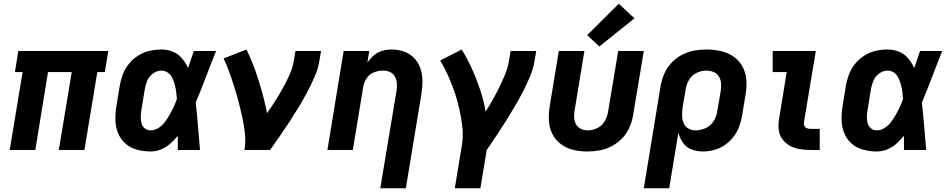

<svg xmlns="http://www.w3.org/2000/svg" viewBox="-20 -803 5080 1028"><path d="M32 0H169L237 -417H364L295 0H432L501 -417H541L560 -530H78L60 -417H101Z M786 8Q814 8 841 -2.5Q868 -13 890.5 -33Q913 -53 932 -76Q932 -38 932 0H1051Q1045 -64 1040 -127.5Q1035 -191 1028 -254Q1057 -323 1083 -392Q1109 -461 1137 -530H1018Q1002 -484 987 -439Q974 -467 954.5 -490.5Q935 -514 906 -526Q877 -538 845 -538Q813 -538 781.5 -531Q750 -524 721 -506Q692 -488 670.5 -461.5Q649 -435 637.5 -404.5Q626 -374 621 -343L603 -233Q597 -195 598 -158.5Q599 -122 612.5 -89.5Q626 -57 652 -34Q678 -11 713.5 -1.5Q749 8 786 8ZM786 -105Q768 -105 755 -116Q742 -127 737.5 -144Q733 -161 733.5 -178.5Q734 -196 737 -214L755 -324Q759 -348 768.5 -371Q778 -394 799.5 -409.5Q821 -425 844 -425Q864 -425 879.5 -413.5Q895 -402 903 -384.5Q911 -367 916 -348.5Q921 -330 923.5 -310.5Q926 -291 927 -272Q919 -250 909.5 -229.5Q900 -209 888.5 -189Q877 -169 863 -150Q849 -131 828.5 -118Q808 -105 786 -105Z M1289 0H1426Q1453 -38 1479.5 -76Q1506 -114 1531 -152.5Q1556 -191 1580 -230.5Q1604 -270 1625 -310Q1646 -350 1664.5 -392Q1683 -434 1690 -477L1699 -530H1562L1553 -477Q1547 -440 1530.5 -403.5Q1514 -367 1495 -332.5Q1476 -298 1454.5 -264Q1433 -230 1410 -197Q1392 -286 1365 -372Q1338 -458 1300 -538L1177 -490Q1195 -453 1209 -413.5Q1223 -374 1235.5 -334Q1248 -294 1258.5 -253.5Q1269 -213 1278 -171.5Q1287 -130 1291.5 -87Q1296 -44 1289 0Z M2016 205H2153L2236 -298Q2242 -333 2242 -368Q2242 -403 2231.5 -435Q2221 -467 2198.5 -491Q2176 -515 2144 -526.5Q2112 -538 2077 -538Q2052 -538 2027 -531Q2002 -524 1981.5 -506.5Q1961 -489 1947 -467L1957 -530H1820L1733 0H1869L1925 -339Q1929 -363 1944 -385Q1959 -407 1983 -416Q2007 -425 2032 -425Q2052 -425 2069 -417Q2086 -409 2095 -392Q2104 -375 2105 -355.5Q2106 -336 2103 -316Z M2415 205H2552L2586 0Q2612 -38 2637.5 -76Q2663 -114 2687.5 -153Q2712 -192 2735 -231Q2758 -270 2779 -310.5Q2800 -351 2817.5 -392.5Q2835 -434 2842 -477L2851 -530H2714L2705 -477Q2699 -441 2685 -406.5Q2671 -372 2654.5 -338Q2638 -304 2619 -270.5Q2600 -237 2580 -205Q2570 -265 2551 -322Q2532 -379 2507.5 -433.5Q2483 -488 2452 -538L2337 -479Q2361 -438 2380.5 -395Q2400 -352 2415 -307Q2430 -262 2440.5 -214.5Q2451 -167 2456 -118Q2461 -69 2452 -19Z M3125 8Q3158 8 3191.5 2Q3225 -4 3256.5 -21Q3288 -38 3312.5 -64Q3337 -90 3351 -122.5Q3365 -155 3370 -188L3427 -530H3290L3236 -206Q3232 -180 3218 -155Q3204 -130 3178.5 -117.5Q3153 -105 3127 -105Q3107 -105 3089.5 -113.5Q3072 -122 3063.5 -138.5Q3055 -155 3054 -174.5Q3053 -194 3057 -214L3109 -530H2972L2923 -233Q2917 -194 2919 -156Q2921 -118 2937.5 -85.5Q2954 -53 2983.5 -31Q3013 -9 3049.5 -0.5Q3086 8 3125 8ZM3189 -554 3377 -705 3293 -783 3124 -615Z M3427 205H3563L3612 -92Q3620 -63 3637 -38.5Q3654 -14 3682.5 -3Q3711 8 3743 8Q3773 8 3803.5 0Q3834 -8 3861 -26.5Q3888 -45 3908 -71.5Q3928 -98 3938.5 -127.5Q3949 -157 3954 -188L3972 -298Q3979 -337 3976 -375.5Q3973 -414 3955.5 -446.5Q3938 -479 3907.5 -500Q3877 -521 3839.5 -529.5Q3802 -538 3763 -538Q3730 -538 3696.5 -532Q3663 -526 3631.5 -509.5Q3600 -493 3575 -466.5Q3550 -440 3536.5 -408Q3523 -376 3517 -343ZM3704 -105Q3683 -105 3665 -115.5Q3647 -126 3639.5 -145.5Q3632 -165 3632 -186.5Q3632 -208 3635 -229L3651 -324Q3655 -350 3669 -375Q3683 -400 3709 -412.5Q3735 -425 3761 -425Q3782 -425 3800.5 -417.5Q3819 -410 3829 -393.5Q3839 -377 3840.5 -357Q3842 -337 3839 -316L3820 -206Q3816 -179 3800.5 -154Q3785 -129 3758 -117Q3731 -105 3704 -105Z M4321 0H4369V-113H4321Q4311 -113 4301.5 -116Q4292 -119 4287.5 -127.5Q4283 -136 4284 -146L4348 -530H4117V-417H4192L4151 -165Q4146 -136 4149.5 -107.5Q4153 -79 4169.5 -57Q4186 -35 4210.5 -22Q4235 -9 4263.5 -4.5Q4292 0 4321 0Z M4674 8Q4702 8 4729 -2.5Q4756 -13 4778.5 -33Q4801 -53 4820 -76Q4820 -38 4820 0H4939Q4933 -64 4928 -127.5Q4923 -191 4916 -254Q4945 -323 4971 -392Q4997 -461 5025 -530H4906Q4890 -484 4875 -439Q4862 -467 4842.5 -490.5Q4823 -514 4794 -526Q4765 -538 4733 -538Q4701 -538 4669.5 -531Q4638 -524 4609 -506Q4580 -488 4558.5 -461.5Q4537 -435 4525.5 -404.5Q4514 -374 4509 -343L4491 -233Q4485 -195 4486 -158.5Q4487 -122 4500.5 -89.5Q4514 -57 4540 -34Q4566 -11 4601.5 -1.5Q4637 8 4674 8ZM4674 -105Q4656 -105 4643 -116Q4630 -127 4625.5 -144Q4621 -161 4621.5 -178.5Q4622 -196 4625 -214L4643 -324Q4647 -348 4656.5 -371Q4666 -394 4687.5 -409.5Q4709 -425 4732 -425Q4752 -425 4767.5 -413.5Q4783 -402 4791 -384.5Q4799 -367 4804 -348.5Q4809 -330 4811.5 -310.5Q4814 -291 4815 -272Q4807 -250 4797.5 -229.5Q4788 -209 4776.5 -189Q4765 -169 4751 -150Q4737 -131 4716.5 -118Q4696 -105 4674 -105Z"/></svg>

Font: Iosevka Sparkle XBdObl
Style: Regular
Weight: 800
Italic angle: -9°
Designer: Belleve Invis
Foundry: Belleve Invis
Version: Version 4.5.0; ttfautohint (v1.8.3)